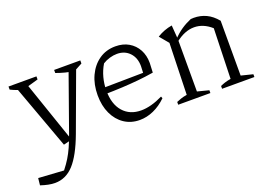

<svg xmlns="http://www.w3.org/2000/svg" viewBox="-130 -763 1745 1234"><g transform="rotate(-20 743.0 -145.5)"><path d="M-32 183 -27 135 146 146Q172 113 190 83.5Q208 54 223.5 19.5Q239 -15 256 -62L402 -473H454L297 -47Q249 82 194.5 142Q140 202 65 202Q44 202 19.5 197Q-5 192 -32 183ZM202 -10 33 -473H105L259 -24ZM81 -432Q58 -436 36.5 -444Q15 -452 -5 -462V-483H186V-462ZM430 -432Q399 -435 368 -443Q337 -451 307 -462V-483H486V-462Z M716 8Q656 8 610.5 -22.5Q565 -53 539.5 -107.5Q514 -162 514 -234Q514 -308 541 -366Q568 -424 616 -457.5Q664 -491 728 -491Q780 -491 818.5 -468.5Q857 -446 878.5 -406.5Q900 -367 900 -315L897 -250Q842 -241 790.5 -236Q739 -231 681.5 -228Q624 -225 551 -224L552 -266L838 -270L840 -315Q840 -372 807 -407Q774 -442 721 -442Q697 -442 671 -434.5Q645 -427 623 -413Q600 -375 588.5 -331.5Q577 -288 577 -244Q577 -150 622.5 -98.5Q668 -47 745 -47Q812 -47 894 -87L899 -74Q858 -34 811 -13Q764 8 716 8Z M980 0V-19Q994 -25 1011 -31Q1028 -37 1053 -41L1063 -393L1012 -454Q1060 -484 1115 -493L1122 -400V-39L1200 -19V0ZM1280 0V-19Q1295 -26 1312 -31.5Q1329 -37 1353 -41L1363 -384L1421 -414V-39L1501 -19V0ZM1116 -381 1114 -400Q1144 -432 1176 -453.5Q1208 -475 1244 -490Q1249 -490 1254.5 -490.5Q1260 -491 1264 -491Q1310 -491 1349 -472.5Q1388 -454 1421 -414L1363 -384Q1308 -433 1245 -433Q1180 -433 1116 -381Z"/></g></svg>

Font: Piazzolla 24pt Light
Style: Regular
Weight: 300
Designer: Juan Pablo del Peral
Foundry: Huerta Tipografica
Version: Version 2.005